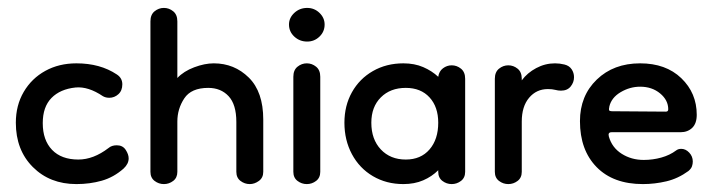

<svg xmlns="http://www.w3.org/2000/svg" viewBox="-20 -455 1800 485"><path d="M173 10Q106 10 63 -33Q20 -76 20 -145Q20 -189 40 -223Q60 -257 94.5 -276Q129 -295 173 -295Q233 -295 275 -267Q289 -258 289 -242Q289 -226 279 -217Q269 -208 256 -208Q247 -208 240 -212Q203 -237 171 -234Q132 -230 110 -207.5Q88 -185 88 -144Q88 -101 111.5 -76.5Q135 -52 178 -52Q216 -52 254 -81Q262 -88 275 -88Q290 -88 297.5 -76.5Q305 -65 305 -55Q305 -41 292 -29Q267 -7 237 1.5Q207 10 173 10Z M394 10Q381 10 370.5 2Q360 -6 360 -21V-401Q360 -418 370.5 -426.5Q381 -435 394 -435Q407 -435 417.5 -426.5Q428 -418 428 -401V-258Q444 -275 470.5 -285Q497 -295 520 -295Q572 -295 608.5 -259Q645 -223 645 -153V-21Q645 -6 634 2Q623 10 611 10Q598 10 587.5 2Q577 -6 577 -21V-147Q577 -191 557.5 -212Q538 -233 506 -233Q463 -233 445.5 -206.5Q428 -180 428 -148V-21Q428 -6 417.5 2Q407 10 394 10Z M755 10Q742 10 731.5 2Q721 -6 721 -21V-261Q721 -278 731.5 -286.5Q742 -295 755 -295Q768 -295 778.5 -286.5Q789 -278 789 -261V-21Q789 -6 778.5 2Q768 10 755 10ZM756 -350Q737 -350 723.5 -362.5Q710 -375 710 -393Q710 -410 723.5 -422.5Q737 -435 756 -435Q774 -435 787 -422.5Q800 -410 800 -393Q800 -375 787 -362.5Q774 -350 756 -350Z M999 10Q956 10 922 -10Q888 -30 869 -65.5Q850 -101 850 -145Q850 -188 869 -222Q888 -256 922 -275.5Q956 -295 999 -295Q1027 -295 1049 -285.5Q1071 -276 1087 -261Q1089 -275 1099 -282.5Q1109 -290 1121 -290Q1134 -290 1144.5 -281.5Q1155 -273 1155 -256V-21Q1155 -6 1144.5 2Q1134 10 1121 10Q1108 10 1097.5 2Q1087 -6 1087 -21V-25Q1071 -9 1049 0.5Q1027 10 999 10ZM1005 -52Q1043 -52 1065 -77.5Q1087 -103 1087 -145Q1087 -185 1065 -209Q1043 -233 1005 -233Q966 -233 942 -209Q918 -185 918 -145Q918 -103 942 -77.5Q966 -52 1005 -52Z M1298 -148V-21Q1298 -6 1287.5 2Q1277 10 1264 10Q1251 10 1240.5 2Q1230 -6 1230 -21V-256Q1230 -273 1240.5 -281.5Q1251 -290 1264 -290Q1277 -290 1287.5 -281.5Q1298 -273 1298 -256V-252Q1312 -271 1334.5 -283Q1357 -295 1382 -295Q1394 -295 1406 -292Q1418 -289 1424 -280Q1430 -271 1430 -260Q1430 -247 1421.5 -236.5Q1413 -226 1397 -226Q1390 -226 1382.5 -228Q1375 -230 1364 -230Q1335 -230 1316.5 -208Q1298 -186 1298 -148Z M1604 10Q1529 10 1487 -33Q1445 -76 1445 -149Q1445 -213 1487.5 -254Q1530 -295 1597 -295Q1662 -295 1701 -257.5Q1740 -220 1740 -165Q1740 -143 1728.5 -132Q1717 -121 1699 -121H1525Q1515 -121 1518 -110Q1526 -82 1550.5 -66.5Q1575 -51 1606 -51Q1629 -51 1650.5 -57Q1672 -63 1688 -75Q1693 -79 1701 -79Q1712 -79 1721 -69.5Q1730 -60 1730 -47Q1730 -41 1728 -35Q1726 -29 1719 -23Q1693 -4 1663.5 3Q1634 10 1604 10ZM1662 -173Q1668 -173 1668 -179Q1668 -202 1647.5 -219Q1627 -236 1597 -236Q1571 -236 1547.5 -222Q1524 -208 1519 -185Q1519 -185 1519 -184Q1518 -180 1518.5 -177Q1519 -174 1527 -174Z"/></svg>

Font: Dongle
Style: Regular
Weight: 400
Designer: Yanghee Ryu
Foundry: Yanghee Ryu
Version: Version 2.000